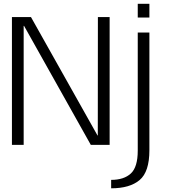

<svg xmlns="http://www.w3.org/2000/svg" viewBox="-20 -765 894 1014"><path d="M43 0H105V-628.5H107L459.5 0H559V-675H497L496.5 -49.5H495L143.5 -675H43ZM567 229.5Q665.5 229.5 717.2 186Q769 142.5 769 28.5V-593H707.5V30.5Q707.5 117.5 671 151.2Q634.5 185 567 185ZM707.5 -745V-672.5H769V-745Z"/></svg>

Font: Anybody Thin Light
Style: Regular
Weight: 300
Version: Version 1.113;gftools[0.9.25]